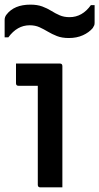

<svg xmlns="http://www.w3.org/2000/svg" viewBox="-24 -808 428 828"><path d="M139 -11V-438H56Q45 -438 45 -449V-534H234Q245 -534 245 -523V0H150Q139 0 139 -11ZM276 -734Q331 -734 368 -786H384V-710Q384 -703 382.5 -699Q381 -695 376 -687Q360 -668 333.5 -656Q307 -644 273 -644Q243 -644 221.5 -652.5Q200 -661 182.5 -671.5Q165 -682 146.5 -690.5Q128 -699 104 -699Q50 -699 12 -647H-4V-722Q-4 -735 4 -745Q37 -788 107 -788Q137 -788 158.5 -780Q180 -772 197.5 -761Q215 -750 233.5 -742Q252 -734 276 -734Z"/></svg>

Font: Recursive Sn Lnr St Med
Style: Regular
Weight: 500
Version: Version 1.085;hotconv 1.1.0;makeotfexe 2.6.0; ttfautohint (v